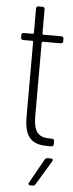

<svg xmlns="http://www.w3.org/2000/svg" viewBox="-57 -658 331 872"><g transform="rotate(5 109.0 -221.5)"><path d="M206 -10V-25C206 -31 202 -35 196 -35H186C136 -35 111 -56 111 -130V-466C111 -468 113 -470 115 -470H198C204 -470 208 -474 208 -480V-492C208 -498 204 -502 198 -502H115C113 -502 111 -504 111 -506V-618C111 -624 107 -628 101 -628H82C76 -628 72 -624 72 -618V-506C72 -504 70 -502 68 -502H26C20 -502 16 -498 16 -492V-480C16 -474 20 -470 26 -470H68C70 -470 72 -468 72 -466V-123C72 -22 115 0 179 0H196C202 0 206 -4 206 -10ZM171 62 109 173C105 180 108 185 116 185H127C132 185 136 182 139 178L206 67C210 60 207 55 199 55H183C178 55 174 58 171 62Z"/></g></svg>

Font: Barlow Condensed ExtraLight
Style: Regular
Weight: 275
Width: 3
Designer: Jeremy Tribby
Foundry: Tribby Type
Version: Version 1.422;hotconv 1.0.109;makeotfexe 2.5.65596